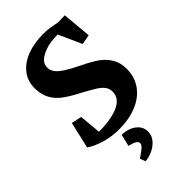

<svg xmlns="http://www.w3.org/2000/svg" viewBox="-283 -779 1124 1124"><g transform="rotate(-45 279.0 -217.5)"><path d="M345.7 -629.4Q294.9 -626.5 257.3 -610.1Q219.7 -593.8 204.1 -571.8Q199.7 -564.9 197 -555.2Q194.3 -545.4 194.3 -535.2Q194.3 -511.7 210.2 -491.9Q226.1 -472.2 258.5 -451.9Q291 -431.6 347.7 -403.8Q402.8 -377.4 438.5 -352.3Q474.1 -327.1 496.3 -290.5Q518.6 -253.9 518.6 -201.7Q518.6 -136.2 483.9 -86.7Q449.2 -37.1 385.3 -10Q321.3 17.1 236.3 17.1Q174.3 17.1 118.4 0Q62.5 -17.1 28.8 -41L66.9 -205.6L130.4 -191.9L143.1 -57.1Q173.3 -56.2 199.7 -59.6Q244.1 -63 283.7 -75.7Q323.2 -88.4 344.2 -110.8Q365.7 -132.3 365.7 -167Q365.7 -191.4 352.3 -209.5Q338.9 -227.5 314 -243.7Q289.1 -259.8 234.9 -289.1Q232.9 -290 222.2 -295.9Q166 -325.2 131.6 -351.1Q97.2 -377 76.9 -414.1Q56.6 -451.2 56.6 -504.4Q56.6 -562 89.8 -604.7Q123 -647.5 182.1 -670.2Q241.2 -692.9 316.4 -692.9Q345.7 -692.9 377.4 -688Q409.2 -683.1 429.7 -678.7L483.4 -680.7L500 -499L439 -487.3L374.5 -630.4Q354.5 -630.4 345.7 -629.4ZM317.4 81.5Q347.2 106.9 347.2 145Q347.2 180.2 324 205.6Q300.8 231 269 244.4Q237.3 257.8 213.4 257.8L201.2 224.1Q240.2 198.2 253.4 185.3Q266.6 172.4 266.6 160.2Q266.6 137.2 206.5 123.5L224.1 49.8Q250.5 49.8 274.9 57.9Q299.3 65.9 317.4 81.5Z"/></g></svg>

Font: Vesper Libre
Style: Bold
Weight: 700
Designer: Robert Keller & Kimya Gandhi
Foundry: Mota Italic
Version: Version 1.058